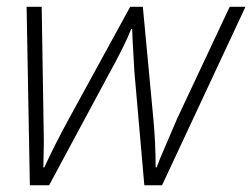

<svg xmlns="http://www.w3.org/2000/svg" viewBox="-20 -551 750 571"><path d="M373 -464.8H370.1Q353 -419.4 299.8 -323.2L126 0H68.8L59.1 -530.8H104L110.4 -129.9L108.9 -53.2H111.8Q141.6 -118.2 185.1 -198.2L367.2 -530.8H404.8L436 -198.2Q442.9 -124 442.9 -53.2H445.8L457.5 -83L506.8 -198.2L663.1 -530.8H710L461.9 0H409.2L379.9 -335Q373 -448.2 373 -464.8Z"/></svg>

Font: Open Sans Hebrew Light
Style: Italic
Weight: 300
Italic angle: -12°
Foundry: Ascender Corporation, Yanek Iontef
Version: Version 2.001;PS 002.001;hotconv 1.0.70;makeotf.lib2.5.58329